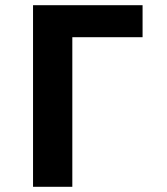

<svg xmlns="http://www.w3.org/2000/svg" viewBox="-20 -718 640 738"><path d="M107 0H258V-575H528V-698H107Z"/></svg>

Font: IBM Plex Mono
Style: Bold
Weight: 700
Monospace: yes
Designer: Mike Abbink, Paul van der Laan, Pieter van Rosmalen
Foundry: Bold Monday
Version: Version 2.004